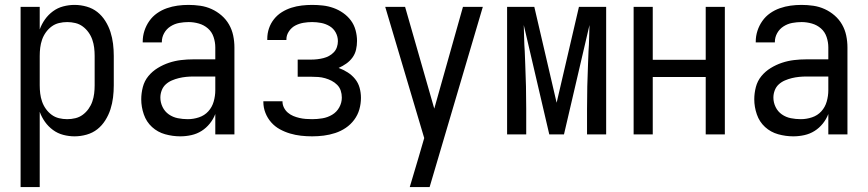

<svg xmlns="http://www.w3.org/2000/svg" viewBox="-20 -548 3540 783"><path d="M64 215V-520H142V-428Q150 -450 163.5 -469Q177 -488 196 -502Q215 -516 238 -522Q261 -528 284 -528Q309 -528 333.5 -521Q358 -514 377 -499Q396 -484 409.5 -462.5Q423 -441 430.5 -417.5Q438 -394 441 -369.5Q444 -345 444 -320V-200Q444 -175 441 -150.5Q438 -126 430.5 -102.5Q423 -79 409.5 -57.5Q396 -36 377 -21Q358 -6 333.5 1Q309 8 284 8Q261 8 238 2Q215 -4 196 -18Q177 -32 163.5 -51Q150 -70 142 -92V215ZM254 -62Q271 -62 287.5 -66Q304 -70 317.5 -80Q331 -90 341 -104Q351 -118 356.5 -134Q362 -150 364 -166.5Q366 -183 366 -200V-320Q366 -337 364 -353.5Q362 -370 356.5 -386Q351 -402 341 -416Q331 -430 317.5 -440Q304 -450 287.5 -454Q271 -458 254 -458Q237 -458 220.5 -454Q204 -450 190.5 -440Q177 -430 167 -416Q157 -402 151.5 -386Q146 -370 144 -353.5Q142 -337 142 -320V-200Q142 -183 144 -166.5Q146 -150 151.5 -134Q157 -118 167 -104Q177 -90 190.5 -80Q204 -70 220.5 -66Q237 -62 254 -62Z M715 8Q684 8 653.5 -0.5Q623 -9 600 -30Q577 -51 566.5 -81.5Q556 -112 556 -143Q556 -168 562.5 -193Q569 -218 585 -237.5Q601 -257 623 -270.5Q645 -284 669 -292Q693 -300 718 -303Q743 -306 769 -306H858V-355Q858 -376 851 -397Q844 -418 828 -432Q812 -446 791 -452Q770 -458 749 -458Q730 -458 711 -454.5Q692 -451 675.5 -440.5Q659 -430 649.5 -413Q640 -396 640 -377V-375H562V-378Q562 -401 569 -422.5Q576 -444 589 -462.5Q602 -481 620.5 -494Q639 -507 660.5 -514.5Q682 -522 704 -525Q726 -528 749 -528Q773 -528 797 -524.5Q821 -521 843 -511Q865 -501 883.5 -485Q902 -469 914 -448Q926 -427 931 -403Q936 -379 936 -355V0H858V-83Q850 -62 835.5 -44Q821 -26 802 -14Q783 -2 760.5 3Q738 8 715 8ZM746 -62Q769 -62 791.5 -69.5Q814 -77 829.5 -94Q845 -111 851.5 -134Q858 -157 858 -180V-236H769Q754 -236 739 -234.5Q724 -233 709.5 -229.5Q695 -226 681 -220Q667 -214 656 -204Q645 -194 639.5 -179.5Q634 -165 634 -150Q634 -130 643 -111.5Q652 -93 668.5 -81.5Q685 -70 705 -66Q725 -62 746 -62Z M1253 8Q1230 8 1207.5 5.5Q1185 3 1163 -3.5Q1141 -10 1121 -21Q1101 -32 1086 -49Q1071 -66 1062.5 -87.5Q1054 -109 1054 -132V-135H1132V-134Q1132 -121 1138 -109Q1144 -97 1154 -88.5Q1164 -80 1176 -75Q1188 -70 1201 -67Q1214 -64 1227 -63Q1240 -62 1253 -62Q1274 -62 1295 -65.5Q1316 -69 1334.5 -80Q1353 -91 1363.5 -110Q1374 -129 1374 -150Q1374 -165 1369.5 -178.5Q1365 -192 1355 -202Q1345 -212 1332.5 -218.5Q1320 -225 1306 -229Q1292 -233 1278 -234Q1264 -235 1250 -235H1194V-305H1250Q1262 -305 1274.5 -306.5Q1287 -308 1299 -311Q1311 -314 1322 -320Q1333 -326 1341.5 -335Q1350 -344 1354 -356Q1358 -368 1358 -380Q1358 -399 1349 -415.5Q1340 -432 1324 -441.5Q1308 -451 1289.5 -454.5Q1271 -458 1253 -458Q1235 -458 1217.5 -455Q1200 -452 1184.5 -444Q1169 -436 1158.5 -420.5Q1148 -405 1148 -388V-385H1070V-390Q1070 -412 1077 -432.5Q1084 -453 1097.5 -470Q1111 -487 1129.5 -498.5Q1148 -510 1168.5 -516.5Q1189 -523 1210.5 -525.5Q1232 -528 1253 -528Q1275 -528 1297 -525.5Q1319 -523 1340 -515.5Q1361 -508 1379.5 -495Q1398 -482 1411 -464.5Q1424 -447 1430 -425Q1436 -403 1436 -381Q1436 -363 1432 -345.5Q1428 -328 1417.5 -313.5Q1407 -299 1392 -288.5Q1377 -278 1361 -271Q1380 -264 1397.5 -253Q1415 -242 1428 -226Q1441 -210 1446.5 -190Q1452 -170 1452 -149Q1452 -125 1445.5 -102Q1439 -79 1424.5 -59.5Q1410 -40 1390 -26.5Q1370 -13 1347 -5.5Q1324 2 1300.5 5Q1277 8 1253 8Z M1651 215Q1660 185 1669 154.5Q1678 124 1687 94L1710 15L1551 -520H1632L1751 -105L1868 -520H1949L1732 215Z M2048 0V-520H2159L2250 -129L2341 -520H2452V0H2374V-104Q2374 -150 2375 -195.5Q2376 -241 2378 -286L2380 -338Q2382 -365 2382.5 -392Q2383 -419 2384 -446L2280 0H2220L2116 -446Q2117 -419 2117.5 -392Q2118 -365 2120 -338L2122 -286Q2124 -241 2125 -195.5Q2126 -150 2126 -104V0Z M2564 0V-520H2642V-304H2858V-520H2936V0H2858V-234H2642V0Z M3215 8Q3184 8 3153.5 -0.5Q3123 -9 3100 -30Q3077 -51 3066.5 -81.5Q3056 -112 3056 -143Q3056 -168 3062.5 -193Q3069 -218 3085 -237.5Q3101 -257 3123 -270.5Q3145 -284 3169 -292Q3193 -300 3218 -303Q3243 -306 3269 -306H3358V-355Q3358 -376 3351 -397Q3344 -418 3328 -432Q3312 -446 3291 -452Q3270 -458 3249 -458Q3230 -458 3211 -454.5Q3192 -451 3175.5 -440.5Q3159 -430 3149.5 -413Q3140 -396 3140 -377V-375H3062V-378Q3062 -401 3069 -422.5Q3076 -444 3089 -462.5Q3102 -481 3120.5 -494Q3139 -507 3160.5 -514.5Q3182 -522 3204 -525Q3226 -528 3249 -528Q3273 -528 3297 -524.5Q3321 -521 3343 -511Q3365 -501 3383.5 -485Q3402 -469 3414 -448Q3426 -427 3431 -403Q3436 -379 3436 -355V0H3358V-83Q3350 -62 3335.5 -44Q3321 -26 3302 -14Q3283 -2 3260.5 3Q3238 8 3215 8ZM3246 -62Q3269 -62 3291.5 -69.5Q3314 -77 3329.5 -94Q3345 -111 3351.5 -134Q3358 -157 3358 -180V-236H3269Q3254 -236 3239 -234.5Q3224 -233 3209.5 -229.5Q3195 -226 3181 -220Q3167 -214 3156 -204Q3145 -194 3139.5 -179.5Q3134 -165 3134 -150Q3134 -130 3143 -111.5Q3152 -93 3168.5 -81.5Q3185 -70 3205 -66Q3225 -62 3246 -62Z"/></svg>

Font: Iosevka MaddieWtf
Style: Regular
Weight: 400
Monospace: yes
Designer: Belleve Invis
Foundry: Belleve Invis
Version: Version 31.3.0; ttfautohint (v1.8.3)